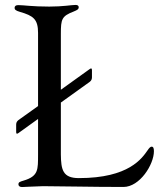

<svg xmlns="http://www.w3.org/2000/svg" viewBox="-20 -754 645 778"><path d="M54.7 -214.8 134.2 -272V-128.2C133.9 -67.1 136.7 -40.1 74.9 -22C61.1 -17.8 54.7 -16 54.7 -7.1C54.7 -0.7 59.7 3.9 69.2 3.9C82.4 3.9 108.7 1.4 154.1 0.4C222.3 0.4 344.8 3.6 480.1 3.6C546.5 3.6 603.7 -87.4 603.7 -141.3C603.7 -154.8 600.5 -159.8 594.8 -159.8C589.5 -159.8 584.5 -154.5 578.8 -146C555.8 -113.3 503.6 -32.3 299.4 -32.3C234.4 -32.3 227.3 -66.1 226.6 -128.2V-338.4L343.4 -422.2C349.8 -427.2 352.3 -432.2 352.6 -440.3V-469.5C352.3 -477.6 350.1 -478.7 343.4 -474.1L226.6 -390.3V-616.8C226.6 -676.8 230.1 -688.6 278.8 -707.4C294.7 -713.8 299 -717.3 299 -724.4C299 -730.5 295.1 -734 286.2 -734C269.2 -734 236.5 -727.3 179.7 -727.3C109.4 -727.3 76.3 -733.3 54 -733.3C43.7 -733.3 39.1 -729 39.1 -721.9C39.1 -715.6 43.3 -710.9 60.4 -706C115.1 -690.3 134.2 -676.1 134.2 -620.7V-324.2L54.7 -267.4C48.3 -262.1 45.8 -257.5 45.5 -249.3V-219.5C45.8 -211.3 47.9 -210.2 54.7 -214.8Z"/></svg>

Font: Margiela Serif Text
Style: Regular
Weight: 400
Designer: Andreas Faust, Stefan Endress
Version: Version 1.002;FEAKit 1.0